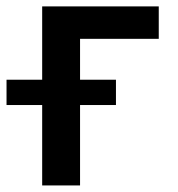

<svg xmlns="http://www.w3.org/2000/svg" viewBox="-60 -565 542 585"><path d="M423.7 -545.5H68.5V-322.1H-40.1V-245H68.5V0H183.9V-245H293.3V-322.1H183.9V-446.7H423.7Z"/></svg>

Font: Magic Ui Pro Semi Bold
Style: Regular
Weight: 600
Designer: Stefan Endress, Andreas Faust
Version: Version 1.000;FEAKit 1.0